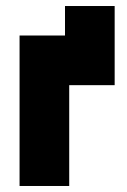

<svg xmlns="http://www.w3.org/2000/svg" viewBox="-20 -618 421 638"><path d="M196 -598V-500H45V0H210V-335H361V-598Z"/></svg>

Font: Unageo
Style: Black
Weight: 900
Designer: Richard Sepsi
Foundry: Richard Sepsi
Version: Version 2.000